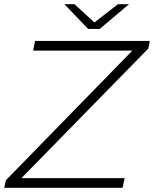

<svg xmlns="http://www.w3.org/2000/svg" viewBox="-26 -895 734 915"><path d="M-6 0 2 -36 605 -654H132L141 -700H688L681 -664L76 -46H568L558 0ZM394 -757 281 -875H329L424 -788L536 -875H589L449 -757Z"/></svg>

Font: Montserrat Light
Style: Italic
Weight: 300
Italic angle: -11.3°
Designer: Julieta Ulanovsky
Foundry: Julieta Ulanovsky
Version: Version 9.000; ttfautohint (v1.8.4.7-5d5b)